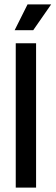

<svg xmlns="http://www.w3.org/2000/svg" viewBox="-20 -858 254 878"><path d="M52 0V-660H145V0ZM132 -720H47L106 -838H214Z"/></svg>

Font: Bricolage Grotesque 96pt
Style: Regular
Weight: 400
Version: Version 1.001;gftools[0.9.33.dev8+g029e19f]